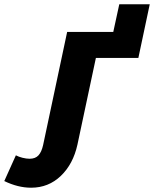

<svg xmlns="http://www.w3.org/2000/svg" viewBox="-171 -674 718 895"><path d="M-26 201Q-87 201 -151 170L-97 50Q-84 57 -66 61.5Q-48 66 -33 66Q-6 66 8.5 50Q23 34 30 2L142 -525H357L385 -654H527L474 -404H276L190 0Q170 91 112.5 146Q55 201 -26 201Z"/></svg>

Font: Raleway ExtraBold
Style: Italic
Weight: 800
Italic angle: -12°
Designer: Matt McInerney, Pablo Impallari, Rodrigo Fuenzalida
Foundry: Matt McInerney, Pablo Impallari, Rodrigo Fuenzalida
Version: Version 4.026